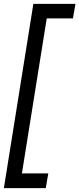

<svg xmlns="http://www.w3.org/2000/svg" viewBox="-23 -760 409 990"><path d="M90 134H226L213 210H-3L149 -740H366L353 -665H218Z"/></svg>

Font: Georama Medium
Style: Italic
Weight: 500
Italic angle: -9°
Designer: Jean-Baptiste Levee
Foundry: Production Type
Version: Version 1.000